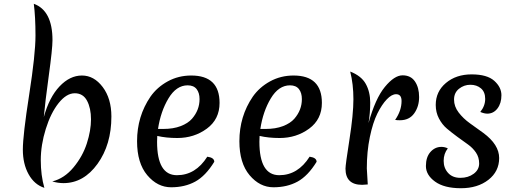

<svg xmlns="http://www.w3.org/2000/svg" viewBox="-20 -977 2730 1017"><path d="M258 -764Q258 -719 238.5 -577Q219 -435 212 -357Q241 -462 295.5 -519.5Q350 -577 414 -577Q478 -577 524 -516Q570 -455 570 -360Q570 -211 496.5 -109Q423 -7 316 -7Q287 -7 257 -16Q321 -32 369.5 -90.5Q418 -149 440 -217.5Q462 -286 462 -345Q462 -404 441 -443.5Q420 -483 376 -483Q332 -483 290.5 -431Q249 -379 222.5 -294Q196 -209 196 -128.5Q196 -48 215 18Q162 1 131.5 -54Q101 -109 101 -184.5Q101 -260 134.5 -475Q168 -690 168 -789Q168 -888 159 -957Q258 -921 258 -764Z M974 -525Q914 -525 872.5 -456Q831 -387 817 -294H845Q898 -294 937 -309Q976 -324 997 -348Q1037 -394 1037 -452Q1037 -485 1021.5 -505Q1006 -525 974 -525ZM706 -229Q706 -361 777 -465Q812 -515 868.5 -546Q925 -577 993 -577Q1143 -577 1143 -432Q1143 -345 1075.5 -295.5Q1008 -246 919 -246Q860 -246 813 -257Q812 -247 812 -226Q812 -49 917 -49Q1016 -49 1078 -147Q1115 -142 1115 -120Q1069 -45 1014 -15Q959 15 886.5 15Q814 15 760 -49Q706 -113 706 -229Z M1516 -525Q1456 -525 1414.5 -456Q1373 -387 1359 -294H1387Q1440 -294 1479 -309Q1518 -324 1539 -348Q1579 -394 1579 -452Q1579 -485 1563.5 -505Q1548 -525 1516 -525ZM1248 -229Q1248 -361 1319 -465Q1354 -515 1410.5 -546Q1467 -577 1535 -577Q1685 -577 1685 -432Q1685 -345 1617.5 -295.5Q1550 -246 1461 -246Q1402 -246 1355 -257Q1354 -247 1354 -226Q1354 -49 1459 -49Q1558 -49 1620 -147Q1657 -142 1657 -120Q1611 -45 1556 -15Q1501 15 1428.5 15Q1356 15 1302 -49Q1248 -113 1248 -229Z M2098 -340Q2082 -340 2073 -342Q2107 -391 2107 -442Q2107 -478 2078 -478Q2055 -478 2029 -451Q2003 -424 1979 -376Q1955 -328 1939 -251Q1923 -174 1923 -85Q1923 -75 1928 0Q1902 2 1898 2Q1810 2 1810 -84Q1810 -104 1831 -238Q1852 -372 1852 -451.5Q1852 -531 1835 -598Q1894 -575 1917.5 -532.5Q1941 -490 1941 -433.5Q1941 -377 1932 -325Q1968 -455 2018.5 -516.5Q2069 -578 2112.5 -578Q2156 -578 2178 -545.5Q2200 -513 2200 -463Q2200 -413 2174 -376.5Q2148 -340 2098 -340Z M2540 -273Q2624 -211 2624 -140Q2624 -69 2567 -24.5Q2510 20 2421.5 20Q2333 20 2284.5 -15Q2236 -50 2236 -97.5Q2236 -145 2260 -172Q2284 -199 2318 -199Q2336 -199 2352 -191Q2330 -163 2330 -125Q2330 -87 2353.5 -61Q2377 -35 2418.5 -35Q2460 -35 2489 -56.5Q2518 -78 2518 -111Q2518 -144 2501 -169Q2484 -194 2458.5 -212Q2433 -230 2403 -252Q2373 -274 2347.5 -295.5Q2322 -317 2305 -349.5Q2288 -382 2288 -421Q2288 -492 2342 -537.5Q2396 -583 2478 -583Q2560 -583 2598 -549Q2636 -515 2636 -472.5Q2636 -430 2615 -402.5Q2594 -375 2561 -375Q2545 -375 2524 -384Q2550 -416 2550 -453Q2550 -490 2527.5 -509Q2505 -528 2471.5 -528Q2438 -528 2411.5 -507Q2385 -486 2385 -449.5Q2385 -413 2409.5 -381Q2434 -349 2469 -324Q2504 -299 2540 -273Z"/></svg>

Font: Merienda
Style: Regular
Weight: 400
Designer: Eduardo Rodriguez Tunni
Foundry: Eduardo Rodriguez Tunni
Version: Version 1.001